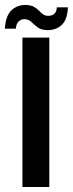

<svg xmlns="http://www.w3.org/2000/svg" viewBox="-42 -751 293 771"><path d="M48 0V-600H156V0ZM186 -721.5H230.5Q229 -673.5 206.5 -651.5Q184 -629.5 147 -630Q122.5 -631 108.8 -641.5Q95 -652 84.2 -662.5Q73.5 -673 59 -674Q44 -675 33.8 -665.8Q23.5 -656.5 21.5 -636H-22.5Q-19 -689 5.2 -710.8Q29.5 -732.5 64 -731Q83 -730 94.5 -723.5Q106 -717 114.2 -708.5Q122.5 -700 130.2 -694Q138 -688 149.5 -687.5Q167.5 -687 176.8 -696.2Q186 -705.5 186 -721.5Z"/></svg>

Font: Big Shoulders Stencil Display Thin
Style: Bold
Weight: 700
Version: Version 2.001